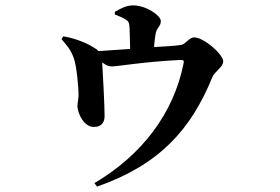

<svg xmlns="http://www.w3.org/2000/svg" viewBox="-20 -621 1040 714"><path d="M407 -567C423 -561 436 -556 448 -548C461 -540 461 -531 462 -513L464 -439L346 -431C341 -437 332 -443 319 -450C290 -467 247 -481 215 -486L209 -475C229 -452 243 -436 254 -406C265 -378 273 -291 272 -263C271 -248 268 -236 268 -228C268 -196 295 -148 329 -149C354 -149 369 -162 369 -190C369 -223 363 -344 360 -389C373 -379 383 -374 396 -374C417 -374 520 -392 651 -398C664 -398 665 -396 662 -382C625 -200 509 -45 331 60L341 73C572 -8 690 -138 770 -335C780 -357 810 -371 810 -393C810 -419 738 -482 702 -482C684 -482 670 -457 654 -454C629 -450 590 -448 553 -446C554 -465 557 -484 559 -497C564 -521 578 -522 578 -543C578 -563 524 -601 475 -601C449 -601 426 -588 407 -577Z"/></svg>

Font: Noto Serif CJK TC
Style: Bold
Weight: 700
Designer: Ryoko NISHIZUKA 西塚涼子 (kana & ideographs); Frank Grießhammer (Latin, Greek & Cyrillic); Wenlong ZHANG 张文龙 (bopomofo); San
Foundry: Adobe
Version: Version 2.001;hotconv 1.1.0;makeotfexe 2.6.0